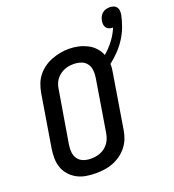

<svg xmlns="http://www.w3.org/2000/svg" viewBox="-158 -1018 1038 1147"><g transform="rotate(-20 360.5 -444.0)"><path d="M255 8Q224 8 193.5 3Q163 -2 137 -16Q111 -30 91.5 -51.5Q72 -73 62 -101Q52 -129 51.5 -160Q51 -191 56 -222L111 -557Q116 -584 126 -610.5Q136 -637 154 -659.5Q172 -682 196 -699Q220 -716 247 -726Q274 -736 301 -741Q328 -746 355 -746Q386 -746 415 -739.5Q444 -733 470 -720Q496 -707 515.5 -686Q535 -665 546 -638Q579 -666 605.5 -701Q632 -736 648 -775Q636 -775 625 -778.5Q614 -782 607 -791Q600 -800 598.5 -811.5Q597 -823 599 -835Q601 -847 606.5 -859Q612 -871 622 -880Q632 -889 645 -892.5Q658 -896 670 -896Q683 -896 694.5 -892Q706 -888 713 -878.5Q720 -869 721 -856.5Q722 -844 720 -831Q713 -795 699.5 -759Q686 -723 665.5 -690.5Q645 -658 617.5 -629Q590 -600 559 -576Q560 -561 558 -545Q556 -529 553 -513L498 -178Q494 -151 483.5 -124.5Q473 -98 455 -75.5Q437 -53 413 -36Q389 -19 362.5 -9Q336 1 308.5 4.5Q281 8 255 8ZM256 -84Q272 -84 287.5 -86.5Q303 -89 318 -95Q333 -101 346 -111Q359 -121 369 -134.5Q379 -148 384.5 -163Q390 -178 393 -193L448 -528Q452 -552 449.5 -576Q447 -600 433.5 -618Q420 -636 397.5 -643.5Q375 -651 351 -651Q336 -651 320.5 -648.5Q305 -646 290 -639.5Q275 -633 262 -623Q249 -613 239.5 -600Q230 -587 224.5 -572Q219 -557 217 -542L161 -207Q157 -183 159.5 -159.5Q162 -136 175 -118Q188 -100 210 -92Q232 -84 256 -84Z"/></g></svg>

Font: Iosevka Curly SmBdEx
Style: Italic
Weight: 600
Width: 7
Italic angle: -9°
Monospace: yes
Designer: Belleve Invis
Foundry: Belleve Invis
Version: Version 11.1.0; ttfautohint (v1.8.3)